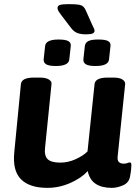

<svg xmlns="http://www.w3.org/2000/svg" viewBox="-20 -900 665 928"><path d="M209 8Q123 8 81.5 -33.5Q40 -75 49 -164L81 -493Q84 -525 144 -525H172Q202 -525 216.5 -515.5Q231 -506 229 -494L198 -188Q193 -148 210 -131Q227 -114 272 -114Q309 -114 345.5 -130.5Q382 -147 403 -168L437 -493Q440 -525 500 -525H528Q558 -525 572 -515.5Q586 -506 585 -494L549 -147Q546 -126 554 -117.5Q562 -109 578 -109Q588 -109 596 -112Q604 -115 607 -115Q615 -115 615 -103Q615 -99 614 -84.5Q613 -70 608 -44Q602 -16 574 -4Q546 8 520 8Q472 8 442.5 -11.5Q413 -31 404 -73Q373 -39 319.5 -15.5Q266 8 209 8ZM442 -581Q409 -581 395.5 -589Q382 -597 383 -613L390 -677Q392 -694 407 -701.5Q422 -709 455 -709Q489 -709 502.5 -701.5Q516 -694 514 -677L507 -613Q504 -581 442 -581ZM250 -581Q217 -581 203.5 -589Q190 -597 191 -613L198 -677Q201 -709 263 -709Q296 -709 310 -701.5Q324 -694 322 -677L315 -613Q312 -581 250 -581ZM395 -734Q372 -734 355 -740Q338 -746 324 -764L276 -827Q270 -835 264 -844Q258 -853 258 -861Q258 -872 269.5 -876Q281 -880 313 -880Q344 -880 359.5 -877.5Q375 -875 382.5 -868Q390 -861 395 -849L427 -777Q432 -767 434.5 -761.5Q437 -756 437 -751Q437 -743 428.5 -738.5Q420 -734 395 -734Z"/></svg>

Font: Asap Semi Expanded Semi Expanded Regular
Style: Bold Italic
Weight: 700
Width: 6
Italic angle: -6°
Designer: Pablo Cosgaya
Foundry: Omnibus-Type
Version: Version 3.001; ttfautohint (v1.8.4.7-5d5b)